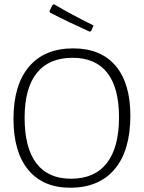

<svg xmlns="http://www.w3.org/2000/svg" viewBox="-20 -871 671 897"><path d="M589 -331Q589 -168 516 -81Q443 6 308 6Q181 6 112 -77.5Q43 -161 43 -316Q43 -474 115.5 -559.5Q188 -645 322 -645Q451 -645 520 -563.5Q589 -482 589 -331ZM95 -321Q95 -180 150 -108Q205 -36 312 -36Q422 -36 479 -109Q536 -182 536 -323Q536 -461 481 -531Q426 -601 319 -601Q209 -601 152 -530Q95 -459 95 -321ZM417 -752 406 -726 399 -723Q299 -768 214 -812L211 -819L226 -849L233 -851Q308 -806 417 -752Z"/></svg>

Font: Luna Sans Light
Style: Regular
Weight: 300
Designer: Juan Pablo del Peral
Foundry: Huerta Tipografica
Version: Version 2.001; ttfautohint (v1.5)